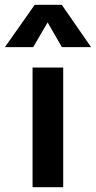

<svg xmlns="http://www.w3.org/2000/svg" viewBox="-62 -782 400 802"><path d="M74 0V-500H202V0ZM-41.5 -585 83 -762H196L318.5 -585H196.5L137 -688.5L76.5 -585Z"/></svg>

Font: Geologica Roman Medium
Style: Regular
Weight: 500
Designer: Sindre Bremnes, Frode Helland
Foundry: Monokrom Skriftforlag AS
Version: Version 1.010;gftools[0.9.28]